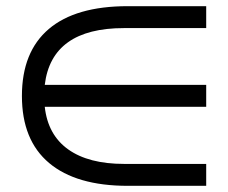

<svg xmlns="http://www.w3.org/2000/svg" viewBox="-20 -663 739 622"><path d="M394 -61Q227 -61 139 -135Q51 -209 51 -352Q51 -495 138 -569Q225 -643 394 -643H648V-572H382Q147 -572 125 -388H648V-317H125Q135 -226 201 -179Q267 -132 382 -132H648V-61Z"/></svg>

Font: hexbangla15
Style: Regular
Weight: 400
Designer: Jelle Bosma - Monotype Design Team
Foundry: Monotype Imaging Inc.
Version: Version 2.006